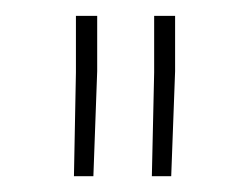

<svg xmlns="http://www.w3.org/2000/svg" viewBox="-20 -770 294 242"><path d="M102.5 -750V-680.2L97.7 -547.9H73.2L75.7 -678.7V-750ZM200.7 -750V-680.2L195.8 -547.9H171.4L174.3 -678.7V-750Z"/></svg>

Font: Vazirmatn FD Thin
Style: Regular
Weight: 100
Designer: Saber Rastikerdar
Foundry: Saber Rastikerdar
Version: Version 33.003